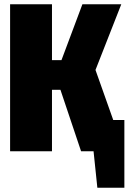

<svg xmlns="http://www.w3.org/2000/svg" viewBox="-20 -716 609 909"><path d="M516.1 -147.9H568.8V172.9H440.9L422.9 0H363.8L266.1 -291H226.1V0H27.8V-695.8H226.1V-431.2H271L370.1 -695.8H554.2L432.1 -384.8Z"/></svg>

Font: Fira Sans Compressed Heavy
Style: Regular
Weight: 900
Width: 1
Designer: Carrois Corporate & Edenspiekermann AG
Foundry: Carrois Corporate GbR & Edenspiekermann AG
Version: Version 4.203;PS 004.203;hotconv 1.0.88;makeotf.lib2.5.64775